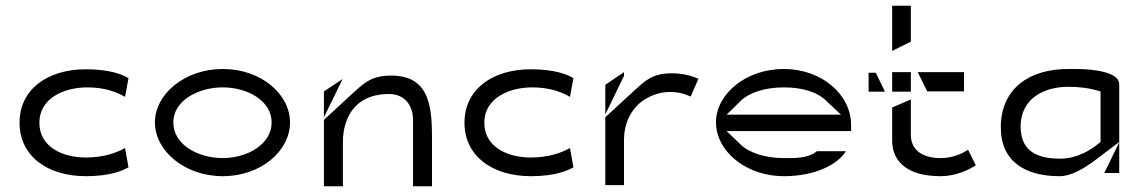

<svg xmlns="http://www.w3.org/2000/svg" viewBox="-20 -652 3971 668"><path d="M427 -70 415 -137C387 -121 341 -104 279 -104C197 -104 117 -141 117 -225C117 -310 202 -348 284 -348C344 -348 386 -332 415 -315L427 -380C410 -391 365 -411 279 -411C145 -411 48 -341 48 -225C48 -109 145 -39 279 -39C365 -39 408 -59 427 -70Z M989 -226C989 -325 888 -412 755 -412C623 -412 519 -325 519 -226C519 -127 623 -39 755 -39C888 -39 989 -127 989 -226ZM925 -226C925 -149 839 -102 755 -102C670 -102 583 -148 583 -226C583 -303 671 -348 755 -348C839 -348 925 -303 925 -226Z M1107 -4H1173V-158C1173 -200 1184 -251 1221 -286C1245 -309 1281 -325 1333 -325C1388 -325 1417 -285 1417 -235V-4H1483V-158C1483 -268 1482 -389 1341 -389C1273 -389 1248 -364 1211 -331L1107 -235ZM1172 -377 1107 -334V-244Z M1975 -70 1963 -137C1935 -121 1889 -104 1827 -104C1745 -104 1665 -141 1665 -225C1665 -310 1750 -348 1832 -348C1892 -348 1934 -332 1963 -315L1975 -380C1958 -391 1913 -411 1827 -411C1693 -411 1596 -341 1596 -225C1596 -109 1693 -39 1827 -39C1913 -39 1956 -59 1975 -70Z M2151 -388V-401L2086 -357V-254ZM2086 -8H2151V-166C2151 -221 2173 -263 2203 -291C2234 -318 2274 -332 2310 -332C2341 -332 2364 -325 2383 -316L2410 -378C2392 -386 2359 -397 2318 -397C2250 -397 2226 -372 2189 -339L2086 -244Z M2707 -348C2769 -348 2824 -333 2857 -299L2906 -253H2508L2556 -300C2587 -331 2644 -348 2707 -348ZM2707 -39C2818 -39 2896 -81 2923 -126H2822C2790 -99 2738 -102 2707 -102C2645 -102 2588 -119 2557 -149L2508 -196H2941V-218C2941 -322 2840 -412 2707 -412C2575 -412 2471 -325 2471 -226C2471 -218 2472 -210 2473 -203C2487 -114 2585 -39 2707 -39Z M3084 -278V-159C3086 -88 3139 -39 3252 -39C3306 -39 3350 -61 3375 -77L3348 -131C3327 -117 3294 -102 3252 -102C3192 -102 3149 -128 3149 -183V-306ZM3206 -334H3334V-401H3173ZM3149 -507V-632H3084V-475ZM3027 -399H3002V-333H3059ZM3084 -401V-333H3149V-401Z M3780 -87 3874 -158V-359C3874 -399 3794 -412 3721 -412H3696C3565 -412 3462 -347 3462 -209C3462 -90 3547 -39 3666 -39C3706 -39 3747 -64 3780 -87ZM3790 -339 3809 -334V-158L3800 -151C3782 -136 3732 -100 3669 -100C3602 -100 3531 -117 3531 -211C3531 -315 3620 -350 3696 -350C3731 -350 3766 -346 3790 -339ZM3874 -158 3875 -159 3874 -157ZM3822 -50H3874V-157Z"/></svg>

Font: Charger Static
Style: 2
Weight: 1000
Designer: Jasper
Foundry: KineticPlasma Fonts/Cannot Into Space Fonts
Version: Version 1.1